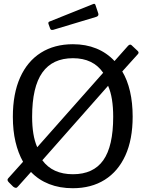

<svg xmlns="http://www.w3.org/2000/svg" viewBox="-20 -986 769 1016"><path d="M709 -716Q717 -708 710 -700L627 -608Q654 -563 668 -502.5Q682 -442 682 -369Q682 -248 643.5 -163.5Q605 -79 534 -34.5Q463 10 365 10Q296 10 240 -12Q184 -34 144 -76L76 0Q70 8 64 8Q58 8 50 2L27 -21Q15 -33 23 -42L102 -130Q76 -176 62 -235.5Q48 -295 48 -368Q48 -490 86.5 -576Q125 -662 196.5 -707Q268 -752 366 -752Q434 -752 489.5 -729.5Q545 -707 586 -663L658 -744Q668 -754 676 -747L709 -716ZM150 -368Q150 -319 156.5 -279Q163 -239 177 -207L526 -601Q473 -678 366 -678Q258 -678 204 -602Q150 -526 150 -368ZM579 -368Q579 -418 572.5 -459Q566 -500 552 -532L204 -138Q258 -64 366 -64Q474 -64 526.5 -138Q579 -212 579 -368ZM485 -960 500 -915Q504 -902 490 -897L261 -828Q254 -827 250.5 -828.5Q247 -830 245 -836L237 -858Q233 -869 242 -872L474 -965Q482 -968 485 -960Z"/></svg>

Font: Libre Franklin Thin
Style: Regular
Weight: 400
Version: Version 3.000